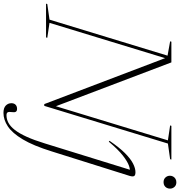

<svg xmlns="http://www.w3.org/2000/svg" viewBox="-26 -787 1012 1080"><g transform="rotate(90 480.0 -247.0)"><path d="M543 -41 526 -17.5 729.5 -685.5 645.5 -698 648 -705H837.5L835.5 -698L747.5 -685.5L535.5 10H525.5L262 -683L273.5 -691L68.5 -19.5L152.5 -7L150.5 0H-39.5L-37 -7L50.5 -19.5L253 -683.5L172.5 -698L174.5 -705H291ZM928.5 -697Q928.5 -706.5 933 -714.8Q937.5 -723 945.8 -728Q954 -733 965 -733Q982 -733 991.5 -722.2Q1001 -711.5 1001 -697Q1001 -687.5 996.8 -679.2Q992.5 -671 984.5 -666Q976.5 -661 965 -661Q948 -661 938.2 -671.8Q928.5 -682.5 928.5 -697ZM791.5 -31.5Q759.5 71.5 724 130.8Q688.5 190 651 214.8Q613.5 239.5 575 239.5Q547 239.5 533.8 226.5Q520.5 213.5 520.5 195Q520.5 180 529 171.5Q537.5 163 552.5 163Q564 163 568.5 169.8Q573 176.5 570.5 193Q568 209.5 572 216Q576 222.5 588 222.5Q610.5 222.5 631 211.5Q651.5 200.5 671 175.5Q690.5 150.5 709.2 109.2Q728 68 746.5 7.5L901 -491.5L912.5 -470Q897.5 -475 873.2 -466.8Q849 -458.5 815 -432Q781 -405.5 737 -353L732 -357Q769.5 -412 801.2 -443.8Q833 -475.5 859.8 -489.2Q886.5 -503 909 -503Q920 -503 925.8 -499.8Q931.5 -496.5 932.2 -489.5Q933 -482.5 929.5 -470.5Z"/></g></svg>

Font: Newsreader 60pt ExtraLight
Style: Italic
Weight: 250
Italic angle: -17°
Designer: Hugues Gentile
Foundry: Production Type
Version: Version 1.003